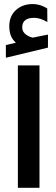

<svg xmlns="http://www.w3.org/2000/svg" viewBox="-20 -916 274 935"><path d="M77.1 -597.5H162.2H172.3V-588.9V-10.1V-1.5H162.2H77.1H67V-10.1V-588.9V-597.5ZM210.6 -808.6Q176.3 -829.2 146.1 -829.2Q88.2 -829.2 88.2 -782.4Q88.2 -774.3 90.7 -767.8Q93.2 -761.2 98.2 -755.4Q103.3 -749.6 111.3 -744.3Q119.4 -739 131 -735Q133 -734.5 134.3 -734Q135.5 -733.5 137 -733.2Q138.5 -733 140.1 -733Q141.1 -733 141.6 -733Q142.1 -733 143.6 -733.5Q156.7 -736 180.9 -741.1Q205 -746.1 213.6 -747.6V-684.1L8.6 -634.8V-696.7Q33.2 -702.3 57.4 -707.8Q40.3 -723.4 32.7 -742.6Q25.2 -761.7 25.2 -788.9Q25.2 -837.3 57.4 -866.8Q89.7 -896.2 139 -896.2Q151.6 -896.2 164 -893.7Q176.3 -891.2 187.7 -886.4Q199 -881.6 210.1 -874.6Z"/></svg>

Font: Vazir FD Medium
Style: Regular
Weight: 500
Foundry: DejaVu fonts team - Redesigned by Saber Rastikerdar
Version: Version 21.10;October 20, 2019;FontCreator 12.0.0.2547 64-bi